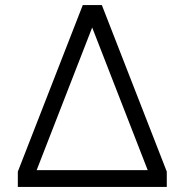

<svg xmlns="http://www.w3.org/2000/svg" viewBox="-20 -734 725 754"><path d="M50 -60 305 -714H380L635 -60V0H50ZM560 -66 342 -626 124 -66Z"/></svg>

Font: Prompt Light
Style: Regular
Weight: 300
Designer: Katatrad Team
Foundry: CadsonDemak
Version: Version 1.001